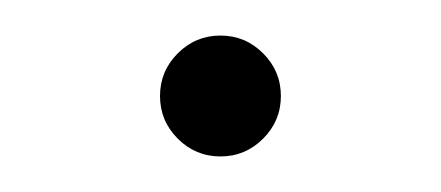

<svg xmlns="http://www.w3.org/2000/svg" viewBox="-20 -78 248 108"><path d="M70 -24Q70 -38 80 -48Q90 -58 104 -58Q118 -58 128 -48Q138 -38 138 -24Q138 -10 128 0Q118 10 104 10Q90 10 80 0Q70 -10 70 -24Z"/></svg>

Font: KoHo ExtraLight
Style: Regular
Weight: 275
Version: Version 1.000; ttfautohint (v1.6)